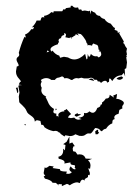

<svg xmlns="http://www.w3.org/2000/svg" viewBox="-20 -467 484 663"><path d="M202.6 4.4 189 -4.9Q188 -9.3 186 -9.3L184.1 -8.8Q179.2 -15.1 170.9 -15.1L164.1 -14.2Q146 -18.1 133.3 -27.8Q130.9 -36.1 125 -36.1L122.6 -35.6L119.6 -49.3L108.9 -51.8Q103 -51.8 100.6 -46.4Q99.6 -55.2 95.9 -59.6Q92.3 -64 87.6 -67.1Q83 -70.3 78.6 -73.7Q74.2 -77.1 71.8 -83.5Q69.3 -89.8 65.2 -94.7Q61 -99.6 56.9 -103.5Q52.7 -107.4 49.6 -110.4Q46.4 -113.3 46.4 -115.2L44.9 -133.3L47.4 -147.9L43.5 -169.4L44.9 -172.4L56.2 -173.3L44.9 -174.8Q48.3 -185.5 52.7 -185.5Q50.3 -189.9 47.4 -193.1Q44.4 -196.3 41.7 -200Q39.1 -203.6 37.1 -208.5Q35.2 -213.4 35.2 -220.7L38.1 -237.8Q44.4 -237.8 44.4 -241.7Q44.4 -244.6 40.8 -250.7Q37.1 -256.8 37.1 -261.2Q37.1 -267.1 41.7 -270.3Q46.4 -273.4 46.4 -278.8L44.9 -284.7Q51.8 -312 64.5 -340.3L67.4 -336.9L68.8 -339.8L66.4 -347.7Q79.1 -352.1 87.9 -366.2H94.2L97.2 -372.6L95.7 -374L89.8 -372.1Q102.5 -384.8 106.4 -396H119.6Q121.1 -399.9 122.3 -403.8Q123.5 -407.7 127.9 -407.7L133.3 -406.7L131.8 -412.1Q147.5 -414.1 157.2 -425.3L164.1 -422.9L165.5 -428.2H194.8L200.2 -436L204.1 -433.6L208 -439L224.1 -441.4V-446.8L229.5 -447.3Q234.9 -440.4 242.2 -440.4L249.5 -441.4L252.4 -433.6L260.3 -434.6L263.2 -429.2L272.9 -430.7L287.1 -428.2L291 -430.7L291.5 -417.5L295.4 -430.7Q300.8 -425.3 308.6 -422.9Q313 -412.6 324.7 -412.1Q330.1 -403.3 340.8 -401.4Q348.1 -389.2 362.3 -385.3L372.1 -373Q377 -371.6 377 -368.2L375.5 -363.8L386.2 -359.9L385.7 -356.9Q385.7 -354 388.2 -354L394.5 -356L391.6 -351.6L407.7 -323.7L405.3 -318.4L409.2 -315.4Q411.6 -307.6 418.5 -299.3L416.5 -289.6L418.5 -278.3L416 -276.9L418 -272.5L416 -268.6L418.5 -251.5L416 -231.4L410.6 -228.5L412.1 -202.6L407.7 -215.3L399.9 -207Q378.9 -206.5 367.7 -187Q361.8 -196.3 358.9 -196.3Q356.4 -196.3 356.4 -184.6L349.6 -181.6Q349.6 -188 342.8 -188Q335.9 -188 328.6 -180.2Q326.2 -186 320.3 -186L317.9 -185.5Q315.9 -191.9 311.5 -191.9L307.1 -190.9Q301.3 -198.7 293.5 -198.7L284.7 -196.3H270L261.2 -198.7L251 -196.3L245.1 -197.3Q237.3 -197.3 229.5 -190.9H225.6Q216.3 -197.3 208 -197.3L202.6 -196.3Q198.7 -203.1 193.8 -203.1L183.6 -199.2Q174.8 -199.2 169.4 -190.9H157.2Q149.4 -197.3 139.6 -197.3Q130.4 -197.3 121.1 -190.9L124 -184.6Q120.6 -179.7 120.6 -174.8Q120.6 -168.9 124 -164.1L122.6 -155.8Q122.6 -141.1 140.1 -133.3L137.2 -132.3Q141.1 -125.5 143.3 -119.9Q145.5 -114.3 148.2 -109.1Q150.9 -104 155 -99.6Q159.2 -95.2 166.5 -90.8L164.1 -81.5Q164.1 -74.7 174.8 -74.7L174.3 -70.3Q174.3 -65.4 177.2 -65.4L180.2 -66.4L181.6 -61V-73.2Q188 -82.5 202.6 -82.5L200.2 -85.4Q206.1 -86.4 209.5 -90.8L225.6 -73.2Q216.3 -66.9 214.8 -61L225.1 -59.1L236.3 -61Q242.2 -53.7 251.5 -53.7L261.7 -55.7L250.5 -60.5Q270.5 -62 270.5 -73.2L270 -77.1L275.9 -76.2Q282.7 -76.2 288.6 -82.5Q294.9 -77.6 300.3 -77.6Q310.1 -77.6 315.9 -94.2Q327.1 -98.1 327.1 -103L326.7 -105Q332.5 -105.5 332.5 -109.9L332 -112.8Q339.4 -117.2 345.2 -126.5Q358.9 -126.5 358.9 -139.6L374 -129.9L370.6 -136.7L384.3 -142.6L381.8 -125L385.3 -125.5Q389.6 -125.5 397.5 -121.6Q407.7 -116.7 407.7 -111.3Q407.7 -107.4 404.8 -104.5Q401.9 -101.6 401.9 -97.7L402.8 -92.8L392.1 -87.4L389.6 -74.2Q374.5 -70.3 374.5 -61.5L376 -55.7Q368.2 -54.2 368.2 -46.9L367.7 -41Q355 -36.6 346.2 -22.5Q337.4 -21.5 332.5 -14.2H328.6Q322.3 -24.9 308.6 -24.9Q306.6 -22.9 304.7 -20Q295.9 -5.9 292 -5.9L285.6 -6.3Q280.3 -6.3 275.1 -2Q270 2.4 261.7 2.4L253.9 2L240.2 -3.4Q232.4 2.9 221.2 2.9L205.6 0ZM278.8 -261.7 281.7 -264.2 283.2 -280.8Q285.6 -271 288.1 -271Q291 -271 293.9 -280.8Q301.3 -272.5 310.5 -272.5L315.4 -272.9L320.8 -268.6Q329.6 -272.9 329.6 -279.8Q329.6 -285.2 326.2 -290L320.8 -288.6L324.2 -294.4L320.3 -295.9Q319.8 -303.7 318.6 -307.1Q317.4 -310.5 315.4 -311.8Q313.5 -313 310.5 -313.5Q307.6 -314 303.2 -316.9Q298.3 -314.5 297.9 -309.1Q294.4 -311 285.2 -311.5L282.7 -309.6L281.7 -315.9Q278.3 -318.4 278.1 -321.5Q277.8 -324.7 274.7 -329.8Q271.5 -335 267.6 -340.1Q263.7 -345.2 259.3 -349.1L247.1 -351.6L252.4 -344.2L241.7 -349.1L239.3 -343.8Q233.4 -343.8 231.9 -337.9L229 -339.8Q226.6 -339.8 226.6 -332Q224.6 -338.4 222.7 -338.4Q220.7 -338.4 220.2 -335.4L205.6 -338.4L208 -346.2Q208 -351.1 201.7 -353V-346.2Q190.9 -344.2 190.9 -335.4Q182.1 -334 182.1 -326.2L184.1 -321.3Q180.2 -320.3 180.2 -314.5Q154.3 -306.2 154.3 -296.4Q154.3 -292 158.7 -288.6L161.1 -292.5Q171.4 -278.3 184.6 -274.9L187.5 -267.6L200.7 -271L214.8 -268.6Q226.1 -261.7 236.3 -261.7Q254.9 -261.7 273.9 -280.8ZM141.1 -286.1 149.9 -289.1 144 -293ZM392.6 -191.4Q387.7 -191.4 382.3 -195.3Q387.2 -201.2 400.9 -203.1L405.3 -198.2Q399.4 -191.4 392.6 -191.4ZM305.2 -187.5 286.1 -192.4Q291 -195.8 295.4 -195.8Q301.3 -195.8 305.2 -187.5ZM41 -145.5Q39.1 -145.5 36.6 -159.2L34.7 -162.6L39.1 -165.5Q41 -165.5 42.5 -157.7L43 -151.9Q43 -147.9 41 -145.5ZM170.9 -86.4 173.3 -93.3 175.8 -87.9ZM244.6 -64Q237.8 -66.4 237.8 -69.3Q237.8 -72.3 247.6 -76.2L250 -72.8H259.3Q259.3 -70.3 244.6 -64ZM67.4 -33.7 63.5 -37.1 69.3 -38.6ZM316.9 -3.4H310.1L308.6 -13.2L315.4 -18.6H319.3L318.4 -14.6Q318.4 -11.2 322.3 -8.8ZM193.4 175.8 193.8 169.4 181.2 168.5 183.6 173.8 172.9 164.6 161.6 164.1Q157.2 154.8 135.3 149.9L130.9 142.6L136.2 138.7Q136.2 137.2 133.5 136.2Q130.9 135.3 130.9 129.4L134.3 110.8L137.7 112.8Q142.1 112.8 150.9 105.5L165.5 107.9L161.6 113.3L187.5 117.2L187 119.1Q187 125.5 210.9 125.5L208.5 132.8L215.3 133.3Q223.6 133.3 228 127.4Q219.7 123 219.7 117.2Q219.7 112.8 224.1 107.4Q231.9 117.7 237.8 117.7L241.7 116.7L237.8 111.8L239.3 106.4Q239.3 104 236.8 103.5Q234.4 103 231.2 102.5Q228 102.1 225.6 100.8Q223.1 99.6 223.1 93.8L202.1 97.7L203.1 93.8Q203.1 85.4 182.6 81.1L181.6 74.2Q198.2 70.8 198.2 52.2L197.8 46.4L204.1 52.2L206.1 33.7L198.2 30.8L210 22.5L219.7 4.4V28.8L229.5 24.9L238.3 37.6L233.4 38.6L231 46.4L232.4 55.2L240.7 57.1L247.6 66.9L254.4 65.9Q270.5 65.9 275.9 80.6L297.9 81.5L283.7 86.9Q292.5 92.8 292.5 105L291 115.7L284.7 114.3L290.5 130.4Q290.5 138.2 287.6 138.2L284.2 136.7L283.7 144.5L272.5 151.4L272.9 156.2L266.1 153.3Q259.3 153.3 255.9 165L246.6 162.6Q235.4 162.6 220.7 172.9Q214.4 168 210.9 168Z"/></svg>

Font: Truetypewriter PolyglOTT
Style: Regular
Weight: 400
Designer: Sergey Beatoff a.k.a. Sam_T
Version: Version 3.76